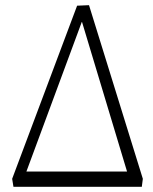

<svg xmlns="http://www.w3.org/2000/svg" viewBox="-20 -722 590 742"><path d="M32 0 27 -31 278 -700 324 -702 532 -31 528 0ZM82 -59H471L297 -637H296Z"/></svg>

Font: Literata ExtraLight
Style: Italic
Weight: 250
Italic angle: -2°
Designer: Latin by Veronika Burian and Jose Scaglione. Greek by Irene Vlachou. Cyrillic by Vera Evstafieva
Foundry: TypeTogether
Version: Version 3.002